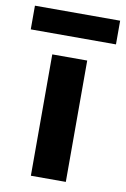

<svg xmlns="http://www.w3.org/2000/svg" viewBox="-121 -741 517 790"><g transform="rotate(10 138.0 -346.0)"><path d="M65 0V-507H211V0ZM316 -593H-40V-692H316Z"/></g></svg>

Font: Hind Variable Light
Style: Regular
Weight: 300
Designer: Manushi Parikh, Satya Rajpurohit
Foundry: Indian Type Foundry
Version: Version 3.000